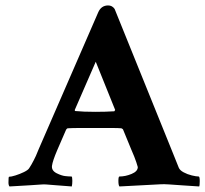

<svg xmlns="http://www.w3.org/2000/svg" viewBox="-20 -672 744 696"><path d="M14.6 3.9Q10.7 0 10.7 -10.7Q10.7 -31.2 12.7 -31.2Q20.5 -31.2 36.1 -36.1Q51.8 -41 66.9 -48.3Q82 -55.7 85.9 -62.5Q93.8 -74.2 102.5 -91.3Q111.3 -108.4 115.2 -119.1L120.1 -130.9L335.9 -627Q346.7 -652.3 372.1 -652.3Q386.7 -652.3 395.5 -639.6L595.7 -144.5Q604.5 -122.1 612.8 -102.1Q621.1 -82 627.9 -64.5Q631.8 -54.7 645.5 -47.4Q659.2 -40 675.3 -36.1Q691.4 -32.2 700.2 -32.2Q704.1 -32.2 704.1 -15.6Q704.1 0 702.1 3.9L642.6 0Q614.3 -2 593.8 -3.4Q573.2 -4.9 560.5 -3.9L413.1 3.9Q409.2 0 409.2 -16.6Q409.2 -32.2 413.1 -32.2Q434.6 -32.2 457 -41.5Q479.5 -50.8 479.5 -66.4Q479.5 -67.4 474.1 -84Q468.8 -100.6 455.1 -131.8L425.8 -203.1Q421.9 -207 418.9 -207Q409.2 -208 385.7 -208Q362.3 -208 325.2 -208Q293 -208 268.1 -208Q243.2 -208 226.6 -207Q222.7 -207 219.7 -202.1L187.5 -127.9Q170.9 -88.9 168.5 -71.3Q166 -53.7 185.5 -43.9Q203.1 -35.2 216.3 -33.7Q229.5 -32.2 239.3 -32.2Q242.2 -31.2 242.2 -16.6Q242.2 -3.9 240.2 3.9Q196.3 1 176.3 -1Q156.2 -2.9 146.5 -3.4Q136.7 -3.9 125.5 -2.9Q114.3 -2 89.8 -0.5Q65.4 1 14.6 3.9ZM325.2 -266.6Q344.7 -266.6 361.8 -267.1Q378.9 -267.6 394.5 -268.6L397.5 -273.4L327.1 -448.2L251 -273.4Q251 -269.5 252.9 -269.5Q282.2 -266.6 325.2 -266.6Z"/></svg>

Font: Crimson Text
Style: Bold
Weight: 700
Designer: Sebastian Kosch
Foundry: Sebastian Kosch
Version: Version 1.100